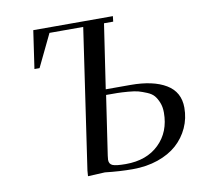

<svg xmlns="http://www.w3.org/2000/svg" viewBox="-79 -789 957 884"><g transform="rotate(-10 400.0 -347.0)"><path d="M106 -524.9 131.8 -702.1H503.9L501 -676.8H458L413.1 -376H528.8Q634.3 -376 694.6 -339.8Q754.9 -303.7 754.9 -230Q754.9 -180.2 735.1 -136.7Q715.3 -93.3 679.7 -61.3Q644 -29.3 590.3 -10.7Q536.6 7.8 472.2 7.8Q411.6 7.8 342.8 0L263.2 3.9L265.1 -22L360.8 -676.8H203.1L129.9 -524.9ZM367.2 -54.2Q367.2 -34.2 383.5 -27.6Q399.9 -21 444.8 -21Q542.5 -21 600.3 -77.4Q658.2 -133.8 658.2 -224.1Q658.2 -250.5 650.1 -270.8Q642.1 -291 631.1 -304.2Q620.1 -317.4 598.4 -326.4Q576.7 -335.4 560.1 -340.1Q543.5 -344.7 512.5 -347.2Q481.4 -349.6 463.4 -349.9Q445.3 -350.1 410.2 -350.1L369.1 -73.2Q367.2 -59.6 367.2 -54.2Z"/></g></svg>

Font: Dihjauti S
Style: Bold Italic
Weight: 700
Italic angle: -9°
Designer: T. Christopher White
Version: Version 3.0.0